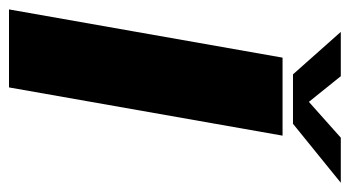

<svg xmlns="http://www.w3.org/2000/svg" viewBox="-200 -568 759 416"><g transform="rotate(90 179.0 -359.5)"><path d="M-9.1 0H159.9L264.4 -592.7H95.4ZM131.6 -615.3H238.7L366.5 -718.9H268.8L191.2 -649.7L135.6 -718.9H39.6Z"/></g></svg>

Font: Anybody Thin
Style: Italic
Weight: 100
Italic angle: -10°
Designer: Tyler Finck
Foundry: Etcetera Type Company
Version: Version 1.114;gftools[0.9.25]